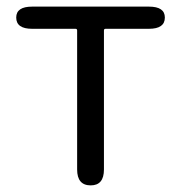

<svg xmlns="http://www.w3.org/2000/svg" viewBox="-20 -560 547 580"><path d="M254 0Q213 0 213 -48V-468Q213 -473 208 -473H77Q29 -473 29 -507Q29 -540 77 -540H430Q478 -540 478 -507Q478 -473 430 -473H299Q294 -473 294 -468V-48Q294 0 254 0Z"/></svg>

Font: Resource Han Rounded KR Normal
Style: Regular
Weight: 350
Designer: Cyano Hao (round all glyphs); Ryoko NISHIZUKA 西塚涼子 (kana, bopomofo & ideographs); Paul D. Hunt (Latin, Greek & Cyrillic)
Foundry: Cyano Hao
Version: 0.990